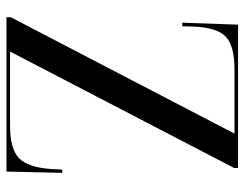

<svg xmlns="http://www.w3.org/2000/svg" viewBox="-101 -653 754 592"><g transform="rotate(90 276.0 -357.0)"><path d="M33 0V-13L392 -703H195Q120 -703 92.5 -675.5Q65 -648 62 -578L61 -542H50L56 -714H498V-702L139 -11H368Q439 -11 467.5 -38.5Q496 -66 501 -136L503 -172H513L509 0Z"/></g></svg>

Font: Noto Serif Display SemiCondensed
Style: Regular
Weight: 400
Width: 4
Designer: Monotype Design Team
Foundry: Monotype Imaging Inc.
Version: Version 2.009